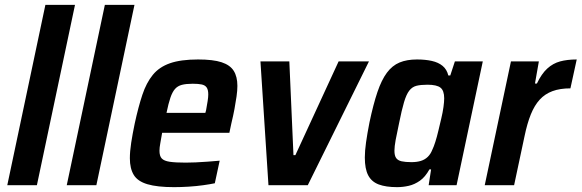

<svg xmlns="http://www.w3.org/2000/svg" viewBox="-20 -763 2396 791"><path d="M10 0 167 -743H289L132 0Z M255 0 412 -743H534L377 0Z M697 8Q628 8 587.5 -4Q547 -16 531 -42.5Q515 -69 515 -111Q515 -139 520.5 -175Q526 -211 535 -254Q550 -323 566.5 -372.5Q583 -422 609.5 -454.5Q636 -487 680.5 -502.5Q725 -518 796 -518Q858 -518 893 -506.5Q928 -495 943 -471Q958 -447 958 -409Q958 -390 954.5 -365.5Q951 -341 946 -314Q941 -287 933 -254L925 -216H648Q644 -192 640.5 -173.5Q637 -155 637 -142Q637 -120 646.5 -110Q656 -100 679.5 -96.5Q703 -93 745 -93Q762 -93 786 -94Q810 -95 835.5 -97Q861 -99 885 -101L865 -8Q846 -4 817.5 0Q789 4 757.5 6Q726 8 697 8ZM666 -298H826L829 -309Q833 -331 835.5 -347Q838 -363 838 -374Q838 -393 831.5 -402.5Q825 -412 811 -415Q797 -418 774 -418Q747 -418 729.5 -413.5Q712 -409 701 -396.5Q690 -384 682 -360.5Q674 -337 666 -298Z M1086 0 1053 -510H1172L1189 -124H1197L1375 -510H1500L1248 0Z M1616 8Q1570 8 1540.5 -3Q1511 -14 1497 -40.5Q1483 -67 1483 -114Q1483 -141 1488 -176.5Q1493 -212 1502 -258Q1518 -334 1535 -384Q1552 -434 1574 -463.5Q1596 -493 1626 -505.5Q1656 -518 1698 -518Q1732 -518 1759 -512Q1786 -506 1803.5 -491.5Q1821 -477 1827 -452H1835L1854 -510H1969L1861 0H1746L1756 -65H1749Q1732 -34 1710 -18.5Q1688 -3 1664 2.5Q1640 8 1616 8ZM1675 -95Q1697 -95 1713.5 -100Q1730 -105 1742 -116.5Q1754 -128 1761 -146Q1767 -158 1773.5 -178.5Q1780 -199 1786 -224.5Q1792 -250 1798 -275Q1804 -300 1807 -322Q1810 -344 1810 -358Q1810 -390 1794.5 -402Q1779 -414 1741 -414Q1713 -414 1695.5 -409.5Q1678 -405 1666 -389.5Q1654 -374 1644.5 -342Q1635 -310 1624 -255Q1615 -214 1610 -186.5Q1605 -159 1605 -142Q1605 -122 1612 -112Q1619 -102 1634.5 -98.5Q1650 -95 1675 -95Z M1977 0 2085 -510H2200L2184 -419H2192Q2211 -459 2234.5 -480.5Q2258 -502 2287.5 -510Q2317 -518 2356 -518L2330 -399Q2287 -399 2256 -387.5Q2225 -376 2203.5 -352.5Q2182 -329 2167 -292Q2152 -255 2141 -202L2098 0Z"/></svg>

Font: Saira SemiCondensed SemiBold
Style: Italic
Weight: 600
Width: 4
Italic angle: -12°
Designer: Hector Gatti with collaboration of the Omnibus-Type team
Foundry: Omnibus-Type
Version: Version 1.101